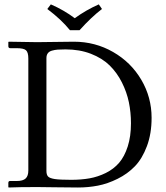

<svg xmlns="http://www.w3.org/2000/svg" viewBox="-20 -832 737 854"><path d="M291 -697.8Q252.9 -745.1 190.4 -792L206.1 -812.5Q264.6 -787.1 312.5 -751Q362.8 -787.6 419.4 -812.5L433.6 -792Q386.2 -755.9 334 -697.8ZM17.1 -18.1Q17.1 -26.9 24.4 -26.9H54.2Q82 -26.9 94 -38.1Q106 -49.3 106 -73.7V-571.8Q106 -599.1 95.7 -608.4Q85.4 -617.7 54.2 -617.7H25.9Q17.1 -617.7 17.1 -626.5V-644.5L18.6 -646.5L144.5 -644.5Q176.8 -644.5 226.6 -645.5Q276.4 -646.5 308.6 -646.5Q403.3 -646.5 482.9 -600.8Q562.5 -555.2 608.4 -477.3Q654.3 -399.4 654.3 -308.1Q654.3 -237.3 633.5 -181.9Q612.8 -126.5 580.1 -92.5Q547.4 -58.6 502.9 -36.6Q458.5 -14.6 415.5 -6.3Q372.6 2 326.7 2Q271.5 2 223.9 1Q176.3 0 144.5 0Q63.5 0 18.6 2L17.1 0ZM186.5 -71.8Q186.5 -54.7 193.8 -46.9Q201.2 -39.1 223.9 -35.6Q246.6 -32.2 296.4 -32.2Q341.3 -32.2 378.4 -38.8Q415.5 -45.4 450.7 -62.7Q485.8 -80.1 509.8 -107.9Q533.7 -135.7 548.1 -180.4Q562.5 -225.1 562.5 -283.7Q562.5 -332 553.2 -377.2Q543.9 -422.4 522 -465.8Q500 -509.3 467.3 -541.3Q434.6 -573.2 384.3 -592.8Q334 -612.3 271.5 -612.3Q250 -612.3 236.8 -611.3Q223.6 -610.4 210.9 -606.7Q198.2 -603 192.4 -594.7Q186.5 -586.4 186.5 -573.7Z"/></svg>

Font: Libertinage
Style: l
Weight: 400
Designer: OSP
Foundry: OSP
Version: Version 1.0; 2008; OFL relea